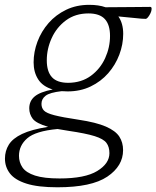

<svg xmlns="http://www.w3.org/2000/svg" viewBox="-68 -542 646 794"><path d="M169.5 232.5Q88.5 232.5 41 217.2Q-6.5 202 -27 175.2Q-47.5 148.5 -47.5 114Q-47.5 82 -31.5 56.2Q-15.5 30.5 23.2 12Q62 -6.5 131 -17.5Q81.5 -32 67.2 -51Q53 -70 53 -94Q53 -124.5 75.5 -143.2Q98 -162 150 -172Q108.5 -184.5 89.8 -214Q71 -243.5 71 -284Q71 -327.5 87 -370Q103 -412.5 133 -446.8Q163 -481 205.5 -501.5Q248 -522 301 -522Q340 -522 368.5 -512Q424 -512 476.2 -512.8Q528.5 -513.5 553 -513.5Q559 -513.5 559 -506Q559 -494 549.8 -479Q540.5 -464 534.5 -464Q519 -464 494 -467Q469 -470 421.5 -474Q441.5 -445.5 441.5 -402Q441.5 -358.5 425.5 -316Q409.5 -273.5 379.5 -239.2Q349.5 -205 307 -184.5Q264.5 -164 211.5 -164Q198.5 -164 187 -165Q138 -159.5 120.8 -146.2Q103.5 -133 103.5 -112.5Q103.5 -95.5 113.8 -84.8Q124 -74 156.8 -65.5Q189.5 -57 256.5 -47Q330 -36 370 -18.5Q410 -1 425.5 23Q441 47 441 79Q441 144.5 375.8 188.5Q310.5 232.5 169.5 232.5ZM214.5 -199.5Q269 -200 307.8 -228.5Q346.5 -257 366.8 -301.5Q387 -346 387 -393.5Q387 -440 365.5 -463.2Q344 -486.5 298 -486.5Q243.5 -486.5 204.8 -457.8Q166 -429 145.8 -384.5Q125.5 -340 125.5 -292.5Q125.5 -246 146.8 -222.8Q168 -199.5 214.5 -199.5ZM10.5 102.5Q10.5 129.5 25.2 150.8Q40 172 76.8 184Q113.5 196 178.5 196Q283.5 196 334 165.2Q384.5 134.5 384.5 91.5Q384.5 65.5 372.2 49Q360 32.5 323.5 21Q287 9.5 215 -1Q190.5 -4.5 170 -8.5Q79 0 44.8 29.8Q10.5 59.5 10.5 102.5Z"/></svg>

Font: Newsreader 6pt Light
Style: Italic
Weight: 300
Italic angle: -17°
Designer: Hugues Gentile
Foundry: Production Type
Version: Version 1.003; ttfautohint (v1.8.3)